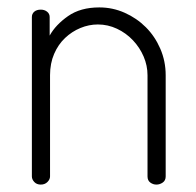

<svg xmlns="http://www.w3.org/2000/svg" viewBox="-20 -498 528 518"><path d="M115 -22Q115 -14 108 -7Q101 0 90 0Q79 0 72.5 -7Q66 -14 66 -22V-452Q66 -461 72.5 -466.5Q79 -472 90 -472Q100 -472 107 -466.5Q114 -461 114 -452V-402Q130 -431 163.5 -454.5Q197 -478 248 -478Q284 -478 316.5 -463.5Q349 -449 373.5 -424.5Q398 -400 412.5 -366.5Q427 -333 427 -295V-22Q427 -11 419 -5.5Q411 0 402 0Q393 0 385.5 -5.5Q378 -11 378 -22V-295Q378 -321 367.5 -345.5Q357 -370 338.5 -389.5Q320 -409 295.5 -420.5Q271 -432 244 -432Q220 -432 197 -422.5Q174 -413 155.5 -395.5Q137 -378 126 -352.5Q115 -327 115 -295Z"/></svg>

Font: AkaAcidDosis
Style: Light
Weight: 300
Designer: Edgar Tolentino, Pablo Impallari, Igino Marini, Aka-Acid
Foundry: Edgar Tolentino, Pablo Impallari, Igino Marini, Aka-Acid
Version: Version 1.007